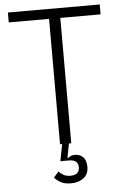

<svg xmlns="http://www.w3.org/2000/svg" viewBox="-60 -740 631 987"><g transform="rotate(-5 255.5 -246.5)"><path d="M266 205Q232 205 211.5 193Q191 181 181 168L207 139Q217 150 231 158Q245 166 266 166Q313 166 313 126Q313 87 266 87H221L238 0H227V-647H19V-698H493V-647H285V0H273L259 73H265Q270 68 277.5 64.5Q285 61 297 61Q325 61 341 78Q357 95 357 128Q357 166 331 185.5Q305 205 266 205Z"/></g></svg>

Font: IBM Plex Sans Cond Light
Style: Regular
Weight: 300
Width: 3
Designer: Mike Abbink, Paul van der Laan, Pieter van Rosmalen
Foundry: Bold Monday
Version: Version 1.3